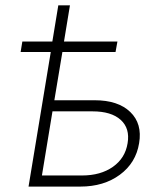

<svg xmlns="http://www.w3.org/2000/svg" viewBox="-20 -689 585 709"><path d="M56.2 -497.1 62.5 -535.6H173.3L195.3 -669.4H238.3L216.3 -535.6H413.6L406.7 -497.1H210.4L180.7 -318.8H329.6Q416 -318.8 460.9 -275.6Q505.9 -232.4 493.7 -160.2Q481.9 -87.4 422.6 -43.7Q363.3 0 276.9 0H85.4L167.5 -497.1ZM173.8 -277.8 134.8 -41H282.7Q351.6 -41 397 -73Q442.4 -105 451.2 -160.2Q460.4 -214.8 425.8 -246.3Q391.1 -277.8 321.8 -277.8Z"/></svg>

Font: Inter Display Extra Light
Style: Italic
Weight: 200
Italic angle: -9.39999°
Designer: Rasmus Andersson
Foundry: rsms
Version: Version 4.000;git-4fc901f